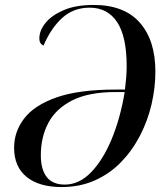

<svg xmlns="http://www.w3.org/2000/svg" viewBox="-20 -746 677 776"><path d="M229 10Q138 10 87.5 -31Q37 -72 37 -149Q37 -214 78 -267.5Q119 -321 209 -352.5Q299 -384 447 -384H485Q488 -407 490 -432Q492 -457 492 -478Q492 -598 453.5 -656.5Q415 -715 342 -715Q278 -715 232.5 -674.5Q187 -634 156 -562Q139 -569 139 -590Q139 -623 164.5 -654Q190 -685 238.5 -705.5Q287 -726 358 -726Q482 -726 545 -654.5Q608 -583 608 -457Q608 -391 592.5 -324.5Q577 -258 546 -198Q515 -138 469.5 -91Q424 -44 363.5 -17Q303 10 229 10ZM242 0Q300 0 348 -49.5Q396 -99 431 -183Q466 -267 484 -374H447Q339 -374 272.5 -340.5Q206 -307 175.5 -249.5Q145 -192 145 -118Q145 -62 168.5 -31Q192 0 242 0Z"/></svg>

Font: Noto Serif Display SemiCondensed Medium
Style: Italic
Weight: 500
Width: 4
Italic angle: -12°
Designer: Monotype Design Team
Foundry: Monotype Imaging Inc.
Version: Version 2.009